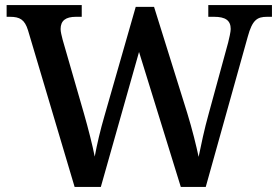

<svg xmlns="http://www.w3.org/2000/svg" viewBox="-20 -734 1094 754"><path d="M90 -615 273 0H376L526 -530L690 0H788L953 -590C971 -656 990 -668 1029 -668H1048V-714H798V-668H821C865 -668 886 -654 886 -620C886 -609 880 -583 876 -567L800 -289C782 -225 770 -166 760 -118C751 -161 735 -226 715 -291L585 -707H513L390 -278C374 -223 361 -168 352 -119C343 -165 326 -231 310 -287L226 -578C222 -594 218 -609 218 -620C218 -653 238 -668 278 -668H301V-714H6V-668H19C58 -668 77 -657 90 -615Z"/></svg>

Font: Noto Serif Oriya Medium
Style: Regular
Weight: 500
Designer: David Williams
Foundry: Google LLC, David Williams
Version: Version 1.051